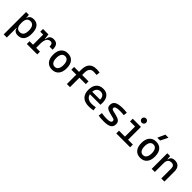

<svg xmlns="http://www.w3.org/2000/svg" viewBox="383 -2538 4506 4506"><g transform="rotate(45 2636.5 -285.0)"><path d="M82 224.6V-517.6H175.8L185.5 -408.2V224.6ZM332.5 9.8Q272.9 9.8 236.6 -17.6Q200.2 -44.9 195.3 -93.8H150.4L185.5 -241.2Q185.5 -161.1 217 -119.6Q248.5 -78.1 309.6 -78.1Q372.1 -78.1 404.3 -122.6Q436.5 -167 436.5 -253.9Q436.5 -345.7 404.3 -392.6Q372.1 -439.5 309.6 -439.5Q248.5 -439.5 217 -397.9Q185.5 -356.4 185.5 -276.4L150.4 -423.8H190.4Q197.3 -472.7 234.6 -500Q272 -527.3 332.5 -527.3Q434.6 -527.3 486.8 -458Q539.1 -388.7 539.1 -253.9Q539.1 -124 486.8 -57.1Q434.6 9.8 332.5 9.8Z M843.8 -222.7 813.5 -384.8H853.5Q862.3 -527.3 996.1 -527.3Q1076.2 -527.3 1112.3 -481.4Q1148.4 -435.5 1148.4 -333H1045.9Q1045.9 -389.6 1029.1 -414.6Q1012.2 -439.5 974.6 -439.5Q908.7 -439.5 876.2 -383.1Q843.8 -326.7 843.8 -222.7ZM625 0V-90.8H970.7V0ZM740.2 0V-517.6H824.2L843.8 -369.1V0ZM644.5 -426.8V-517.6H817.4L827.1 -426.8Z M1464.8 9.8Q1357.4 9.8 1297.9 -60.5Q1238.3 -130.9 1238.3 -258.8Q1238.3 -387.2 1297.9 -457.3Q1357.4 -527.3 1464.8 -527.3Q1572.8 -527.3 1632.1 -457.3Q1691.4 -387.2 1691.4 -258.8Q1691.4 -130.9 1632.1 -60.5Q1572.8 9.8 1464.8 9.8ZM1464.8 -83Q1522 -83 1553 -128.9Q1584 -174.8 1584 -258.8Q1584 -343.3 1553 -388.9Q1522 -434.6 1464.8 -434.6Q1407.7 -434.6 1376.7 -388.9Q1345.7 -343.3 1345.7 -258.8Q1345.7 -174.8 1376.7 -128.9Q1407.7 -83 1464.8 -83Z M1954.1 0V-473.6Q1954.1 -742.2 2199.2 -742.2Q2254.9 -742.2 2306.6 -732.4L2295.9 -642.6Q2265.1 -646.5 2241.7 -647.9Q2218.3 -649.4 2196.3 -649.4Q2057.6 -649.4 2057.6 -478.5V0ZM1791 -312.5V-403.3H2269.5V-312.5Z M2681.6 9.8Q2549.3 9.8 2477.3 -59.8Q2405.3 -129.4 2405.3 -259.8Q2405.3 -386.7 2466.3 -457Q2527.3 -527.3 2638.7 -527.3Q2743.7 -527.3 2801 -463.9Q2858.4 -400.4 2858.4 -279.3Q2858.4 -243.7 2855.5 -212.9H2492.2V-292H2764.6Q2764.6 -361.8 2731.4 -399.2Q2698.2 -436.5 2639.6 -436.5Q2573.7 -436.5 2537.4 -391.6Q2501 -346.7 2501 -264.6Q2501 -174.8 2551 -127.9Q2601.1 -81.1 2693.4 -81.1Q2725.6 -81.1 2756.8 -84.7Q2788.1 -88.4 2820.3 -94.7L2833 -3.9Q2787.1 4.9 2749 7.3Q2710.9 9.8 2681.6 9.8Z M3182.6 9.8Q3124 9.8 3082.3 6.3Q3040.5 2.9 3005.9 -4.9L3017.6 -98.6Q3068.8 -90.8 3108.2 -86.9Q3147.5 -83 3182.6 -83Q3261.2 -83 3296.6 -98.4Q3332 -113.8 3332 -147.5Q3332 -170.9 3319.6 -182.4Q3307.1 -193.8 3281.2 -200.2L3162.1 -230.5Q3085.4 -250 3049.6 -278.8Q3013.7 -307.6 3013.7 -366.2Q3013.7 -451.2 3078.9 -489.3Q3144 -527.3 3289.1 -527.3Q3326.7 -527.3 3359.1 -525.1Q3391.6 -522.9 3425.8 -517.6L3415 -427.7Q3375.5 -431.6 3345.2 -433.1Q3314.9 -434.6 3286.1 -434.6Q3199.2 -434.6 3160.2 -419.7Q3121.1 -404.8 3121.1 -371.1Q3121.1 -348.6 3137.2 -338.6Q3153.3 -328.6 3186.5 -320.3L3282.2 -296.9Q3363.8 -277.3 3401.6 -244.6Q3439.5 -211.9 3439.5 -149.4Q3439.5 -65.9 3378.4 -28.1Q3317.4 9.8 3182.6 9.8Z M3791 0V-488.3H3894.5V0ZM3593.8 0V-90.8H3800.8V0ZM3884.8 0V-90.8H4053.7V0ZM3623 -426.8V-517.6H3894.5V-426.8ZM3839.4 -599.6Q3809.6 -599.6 3788.3 -620.8Q3767.1 -642.1 3767.1 -671.9Q3767.1 -702.1 3788.3 -723.1Q3809.6 -744.1 3839.4 -744.1Q3869.6 -744.1 3890.6 -723.1Q3911.6 -702.1 3911.6 -671.9Q3911.6 -642.1 3890.6 -620.8Q3869.6 -599.6 3839.4 -599.6Z M4394.5 9.8Q4287.1 9.8 4227.5 -60.5Q4168 -130.9 4168 -258.8Q4168 -387.2 4227.5 -457.3Q4287.1 -527.3 4394.5 -527.3Q4502.4 -527.3 4561.8 -457.3Q4621.1 -387.2 4621.1 -258.8Q4621.1 -130.9 4561.8 -60.5Q4502.4 9.8 4394.5 9.8ZM4394.5 -83Q4451.7 -83 4482.7 -128.9Q4513.7 -174.8 4513.7 -258.8Q4513.7 -343.3 4482.7 -388.9Q4451.7 -434.6 4394.5 -434.6Q4337.4 -434.6 4306.4 -388.9Q4275.4 -343.3 4275.4 -258.8Q4275.4 -174.8 4306.4 -128.9Q4337.4 -83 4394.5 -83ZM4345.2 -609.4 4428.2 -794.9H4531.7L4439 -609.4Z M5087.9 0V-336.9Q5087.9 -383.8 5063.5 -409.2Q5039.1 -434.6 4995.1 -434.6Q4873 -434.6 4873 -291L4842.8 -423.8H4882.8Q4887.2 -476.1 4920.9 -501.7Q4954.6 -527.3 5019.5 -527.3Q5101.6 -527.3 5146.5 -477.5Q5191.4 -427.7 5191.4 -336.9V0ZM4769.5 0V-517.6H4863.3L4873 -408.2V0Z"/></g></svg>

Font: Cascadia Code
Style: Regular
Weight: 400
Monospace: yes
Designer: Aaron Bell
Foundry: Saja Typeworks
Version: Version 2106.017